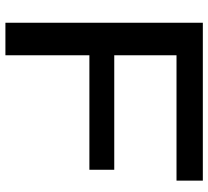

<svg xmlns="http://www.w3.org/2000/svg" viewBox="-50 -719 769 709"><g transform="rotate(90 334.5 -364.5)"><path d="M64 0V-729H647V-631.8H184.1V-401.9H606.9V-310.1H184.1V0Z"/></g></svg>

Font: Lumene Sans Expanded Medium
Style: Regular
Weight: 500
Width: 7
Designer: Deni Anggara
Version: Version 1.003;Glyphs 3.1.2 (3151)